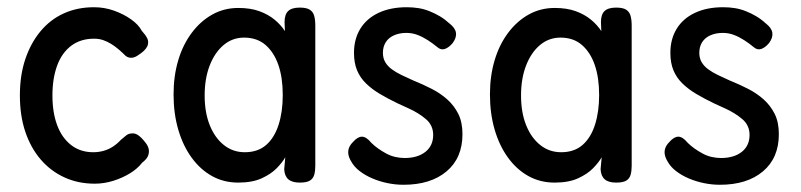

<svg xmlns="http://www.w3.org/2000/svg" viewBox="-20 -496 2216 531"><path d="M242 12Q196 12 158 -5.5Q120 -23 92.5 -55Q65 -87 50 -131.5Q35 -176 35 -232Q35 -288 50 -332.5Q65 -377 92 -409.5Q119 -442 156.5 -459Q194 -476 240 -476Q269 -476 295.5 -466.5Q322 -457 342.5 -442.5Q363 -428 372 -411Q382 -400 387 -390.5Q392 -381 388 -369Q384 -361 377.5 -355Q371 -349 363 -344Q344 -330 328 -341Q318 -351 308 -359.5Q298 -368 287.5 -374.5Q277 -381 265.5 -385Q254 -389 240 -389Q203 -389 177 -369.5Q151 -350 138 -314.5Q125 -279 125 -232Q125 -185 138 -150Q151 -115 176.5 -95Q202 -75 238 -75Q253 -75 267 -79Q281 -83 293 -91Q305 -99 314 -109Q322 -116 329 -121.5Q336 -127 345 -127Q354 -128 363 -121.5Q372 -115 382 -102Q390 -92 391.5 -82.5Q393 -73 389 -64Q385 -55 373 -46Q361 -30 340 -17Q319 -4 293.5 4Q268 12 242 12Z M809 9Q788 9 777.5 0Q767 -9 766 -28L769 -61Q761 -47 745.5 -31Q730 -15 704 -3Q678 9 639 9Q599 9 566.5 -9Q534 -27 510 -60Q486 -93 473 -137.5Q460 -182 460 -235Q460 -286 473 -329.5Q486 -373 510.5 -405.5Q535 -438 567.5 -456Q600 -474 639 -474Q673 -474 697.5 -465Q722 -456 739.5 -441.5Q757 -427 768 -410L767 -435Q767 -456 777 -465.5Q787 -475 809 -475Q828 -475 837 -469Q846 -463 849 -452Q852 -441 852 -425V-37Q852 -23 849 -12.5Q846 -2 837 3.5Q828 9 809 9ZM657 -75Q693 -75 716 -95Q739 -115 750.5 -151Q762 -187 762 -233Q762 -281 750 -316Q738 -351 714.5 -371.5Q691 -392 655 -392Q623 -392 598.5 -371.5Q574 -351 560 -315Q546 -279 546 -232Q546 -185 560 -150Q574 -115 599 -95Q624 -75 657 -75Z M1096 15Q1074 15 1052 10.5Q1030 6 1010 -2.5Q990 -11 974.5 -23Q959 -35 951 -50Q945 -60 943.5 -69Q942 -78 945 -86.5Q948 -95 956 -103Q969 -118 981 -118Q993 -118 1007 -101Q1015 -93 1025.5 -85.5Q1036 -78 1048 -71.5Q1060 -65 1073 -62Q1086 -59 1099 -59Q1135 -59 1156.5 -76Q1178 -93 1178 -123Q1178 -136 1173 -147Q1168 -158 1158 -166.5Q1148 -175 1136 -182.5Q1124 -190 1109.5 -196.5Q1095 -203 1080 -210Q1053 -223 1031 -236Q1009 -249 992.5 -265Q976 -281 967.5 -301.5Q959 -322 959 -350Q959 -388 976.5 -416.5Q994 -445 1027 -460.5Q1060 -476 1105 -476Q1122 -476 1137.5 -473.5Q1153 -471 1168 -465Q1183 -459 1196.5 -451Q1210 -443 1222 -432Q1239 -419 1241 -405.5Q1243 -392 1232 -377Q1221 -364 1210 -360.5Q1199 -357 1189 -366Q1177 -376 1163 -385Q1149 -394 1134.5 -399.5Q1120 -405 1104 -405Q1085 -405 1070 -398.5Q1055 -392 1047 -379.5Q1039 -367 1039 -350Q1039 -335 1045.5 -324Q1052 -313 1063.5 -304.5Q1075 -296 1090.5 -288.5Q1106 -281 1124 -273Q1149 -263 1173.5 -250.5Q1198 -238 1217 -221Q1236 -204 1247.5 -181Q1259 -158 1259 -125Q1259 -59 1215 -22Q1171 15 1096 15Z M1684 9Q1663 9 1652.5 0Q1642 -9 1641 -28L1644 -61Q1636 -47 1620.5 -31Q1605 -15 1579 -3Q1553 9 1514 9Q1474 9 1441.5 -9Q1409 -27 1385 -60Q1361 -93 1348 -137.5Q1335 -182 1335 -235Q1335 -286 1348 -329.5Q1361 -373 1385.5 -405.5Q1410 -438 1442.5 -456Q1475 -474 1514 -474Q1548 -474 1572.5 -465Q1597 -456 1614.5 -441.5Q1632 -427 1643 -410L1642 -435Q1642 -456 1652 -465.5Q1662 -475 1684 -475Q1703 -475 1712 -469Q1721 -463 1724 -452Q1727 -441 1727 -425V-37Q1727 -23 1724 -12.5Q1721 -2 1712 3.5Q1703 9 1684 9ZM1532 -75Q1568 -75 1591 -95Q1614 -115 1625.5 -151Q1637 -187 1637 -233Q1637 -281 1625 -316Q1613 -351 1589.5 -371.5Q1566 -392 1530 -392Q1498 -392 1473.5 -371.5Q1449 -351 1435 -315Q1421 -279 1421 -232Q1421 -185 1435 -150Q1449 -115 1474 -95Q1499 -75 1532 -75Z M1971 15Q1949 15 1927 10.5Q1905 6 1885 -2.5Q1865 -11 1849.5 -23Q1834 -35 1826 -50Q1820 -60 1818.5 -69Q1817 -78 1820 -86.5Q1823 -95 1831 -103Q1844 -118 1856 -118Q1868 -118 1882 -101Q1890 -93 1900.5 -85.5Q1911 -78 1923 -71.5Q1935 -65 1948 -62Q1961 -59 1974 -59Q2010 -59 2031.5 -76Q2053 -93 2053 -123Q2053 -136 2048 -147Q2043 -158 2033 -166.5Q2023 -175 2011 -182.5Q1999 -190 1984.5 -196.5Q1970 -203 1955 -210Q1928 -223 1906 -236Q1884 -249 1867.5 -265Q1851 -281 1842.5 -301.5Q1834 -322 1834 -350Q1834 -388 1851.5 -416.5Q1869 -445 1902 -460.5Q1935 -476 1980 -476Q1997 -476 2012.5 -473.5Q2028 -471 2043 -465Q2058 -459 2071.5 -451Q2085 -443 2097 -432Q2114 -419 2116 -405.5Q2118 -392 2107 -377Q2096 -364 2085 -360.5Q2074 -357 2064 -366Q2052 -376 2038 -385Q2024 -394 2009.5 -399.5Q1995 -405 1979 -405Q1960 -405 1945 -398.5Q1930 -392 1922 -379.5Q1914 -367 1914 -350Q1914 -335 1920.5 -324Q1927 -313 1938.5 -304.5Q1950 -296 1965.5 -288.5Q1981 -281 1999 -273Q2024 -263 2048.5 -250.5Q2073 -238 2092 -221Q2111 -204 2122.5 -181Q2134 -158 2134 -125Q2134 -59 2090 -22Q2046 15 1971 15Z"/></svg>

Font: Fredoka SemiCondensed
Style: Regular
Weight: 400
Width: 4
Designer: Ben Nathan
Foundry: Milena B. Brandão, Ben Nathan
Version: Version 2.001